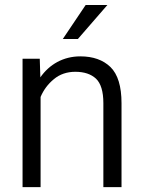

<svg xmlns="http://www.w3.org/2000/svg" viewBox="-20 -770 591 790"><path d="M290 -474.6C326.2 -474.6 354.5 -465.3 375 -446.3C395 -427.2 405.3 -393.6 405.3 -345.7V0H480V-345.2C480 -415 464.8 -464.4 434.6 -494.1C404.3 -523.4 362.8 -538.1 310.5 -538.1C240.2 -538.1 183.1 -504.9 146 -451.7L143.6 -528.3H72.8V0H147V-371.1C159.2 -399.9 177.2 -424.3 201.7 -444.3C225.6 -464.4 255.4 -474.6 290 -474.6ZM300.3 -609.4 421.9 -749.5H332.5L238.3 -609.4Z"/></svg>

Font: Vazirmatn Light
Style: Regular
Weight: 300
Designer: Saber Rastikerdar
Foundry: Saber Rastikerdar
Version: Version 33.003